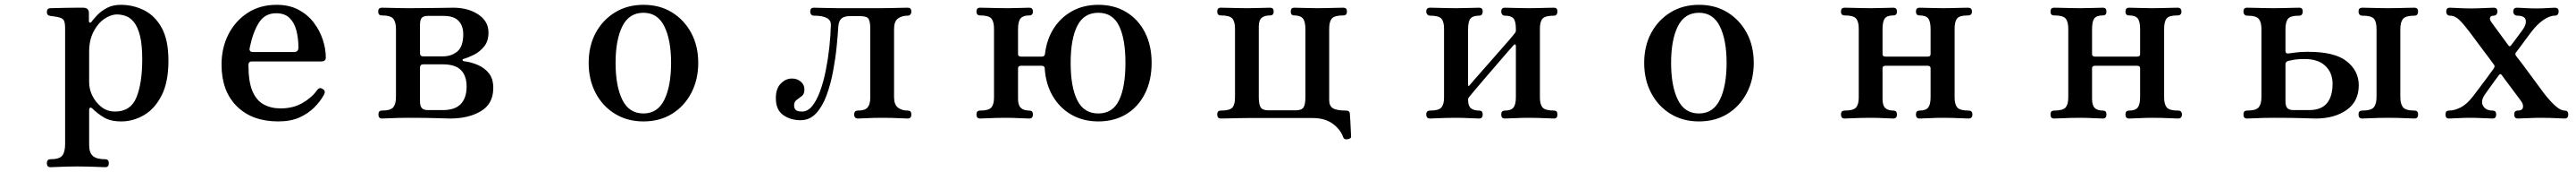

<svg xmlns="http://www.w3.org/2000/svg" viewBox="-20 -492 10723 714"><path d="M190 202Q175 202 175 186Q175 169 190 169Q227 169 239 154Q251 139 251 106V-373Q251 -400 245 -408.5Q239 -417 225 -420Q219 -422 207 -423.5Q195 -425 189 -426Q175 -428 175 -442Q175 -458 190 -458Q193 -458 212 -458.5Q231 -459 255 -459.5Q279 -460 299.5 -460Q320 -460 326 -460Q350 -460 350 -438V-406Q350 -399 354 -398Q358 -397 362 -403Q370 -414 386 -430.5Q402 -447 426 -459.5Q450 -472 483 -472Q534 -472 579.5 -449.5Q625 -427 653 -376.5Q681 -326 681 -240Q681 -151 652.5 -95.5Q624 -40 579 -14Q534 12 485 12Q439 12 411.5 -5Q384 -22 365 -41Q358 -47 354.5 -44.5Q351 -42 351 -36V109Q351 142 366.5 155.5Q382 169 418 169Q433 169 433 186Q433 202 418 202Q411 202 389.5 201Q368 200 343 199.5Q318 199 301 199Q284 199 261 199.5Q238 200 218 201Q198 202 190 202ZM459 -29Q524 -29 548 -88Q572 -147 572 -246Q572 -307 562.5 -344Q553 -381 537.5 -400Q522 -419 503.5 -425.5Q485 -432 467 -432Q441 -432 414 -413.5Q387 -395 369 -360Q351 -325 351 -277V-150Q351 -122 364.5 -94.5Q378 -67 402 -48Q426 -29 459 -29Z M1138 12Q1029 12 965.5 -51Q902 -114 902 -224Q902 -293 930.5 -349Q959 -405 1010.5 -438.5Q1062 -472 1131 -472Q1184 -472 1222.5 -451.5Q1261 -431 1286 -398Q1311 -365 1323.5 -327Q1336 -289 1336 -253Q1336 -237 1317 -237H1028Q1014 -237 1014 -222Q1014 -153 1030.5 -114Q1047 -75 1077.5 -58.5Q1108 -42 1148 -42Q1200 -42 1239 -64.5Q1278 -87 1300 -118Q1310 -132 1324 -122Q1337 -114 1328 -98Q1313 -71 1288 -46Q1263 -21 1226.5 -4.5Q1190 12 1138 12ZM1034 -276H1203Q1222 -276 1222 -294Q1222 -333 1213.5 -365.5Q1205 -398 1185 -417.5Q1165 -437 1129 -437Q1082 -437 1057 -397Q1032 -357 1019 -292Q1016 -276 1034 -276Z M1569 0Q1555 0 1555 -17Q1555 -33 1569 -33Q1606 -33 1617 -47Q1628 -61 1628 -89V-371Q1628 -400 1617 -414Q1606 -428 1569 -428Q1554 -428 1554 -444Q1554 -460 1569 -460Q1577 -460 1596.5 -459.5Q1616 -459 1639 -458.5Q1662 -458 1679 -458Q1746 -458 1799.5 -459Q1853 -460 1867 -460Q1928 -460 1970.5 -432Q2013 -404 2013 -357Q2013 -321 1995 -299Q1977 -277 1953 -265Q1929 -253 1911 -248Q1905 -247 1905 -243Q1905 -239 1911 -238Q1942 -234 1969.5 -222Q1997 -210 2015 -187.5Q2033 -165 2033 -127Q2033 -61 1981.5 -30.5Q1930 0 1853 0Q1838 0 1798 -1.5Q1758 -3 1678 -3Q1661 -3 1638.5 -2.5Q1616 -2 1596.5 -1Q1577 0 1569 0ZM1761 -35H1823Q1874 -35 1898 -60.5Q1922 -86 1922 -133Q1922 -177 1898.5 -201Q1875 -225 1822 -225H1742Q1728 -225 1728 -211V-71Q1728 -52 1735.5 -43.5Q1743 -35 1761 -35ZM1742 -258H1823Q1859 -258 1883.5 -278.5Q1908 -299 1908 -350Q1908 -385 1888.5 -405.5Q1869 -426 1825 -426H1761Q1742 -426 1735 -417.5Q1728 -409 1728 -389V-271Q1728 -258 1742 -258Z M2658 12Q2591 12 2539.5 -19.5Q2488 -51 2459 -106Q2430 -161 2430 -231Q2430 -301 2459 -355Q2488 -409 2539.5 -440.5Q2591 -472 2658 -472Q2726 -472 2777 -440.5Q2828 -409 2857 -355Q2886 -301 2886 -231Q2886 -161 2857 -106Q2828 -51 2777 -19.5Q2726 12 2658 12ZM2658 -21Q2717 -21 2745 -78Q2773 -135 2773 -231Q2773 -326 2745 -382.5Q2717 -439 2658 -439Q2598 -439 2570 -382.5Q2542 -326 2542 -231Q2542 -135 2570 -78Q2598 -21 2658 -21Z M3312 7Q3270 7 3239.5 -14.5Q3209 -36 3209 -85Q3209 -124 3229.5 -145Q3250 -166 3276 -166Q3298 -166 3313 -153Q3328 -140 3328 -121Q3328 -102 3317.5 -93.5Q3307 -85 3296 -77.5Q3285 -70 3285 -55Q3285 -42 3292 -35.5Q3299 -29 3318 -29Q3342 -29 3360.5 -52Q3379 -75 3393 -113Q3407 -151 3416.5 -198Q3426 -245 3431.5 -294.5Q3437 -344 3438 -388Q3440 -427 3367 -427Q3360 -427 3356 -432Q3352 -437 3352 -444Q3352 -460 3367 -460Q3378 -460 3409 -459Q3440 -458 3470 -458H3644Q3662 -458 3685.5 -458.5Q3709 -459 3730 -459.5Q3751 -460 3758 -460Q3773 -460 3773 -444Q3773 -437 3769 -432Q3765 -427 3758 -427Q3733 -427 3717 -415Q3701 -403 3701 -371V-89Q3701 -58 3717 -45.5Q3733 -33 3758 -33Q3773 -33 3773 -17Q3773 0 3758 0Q3751 0 3732 -1Q3713 -2 3691 -2.5Q3669 -3 3652 -3Q3635 -3 3614 -2.5Q3593 -2 3575.5 -1Q3558 0 3551 0Q3535 0 3535 -17Q3535 -33 3551 -33Q3580 -33 3591 -46Q3602 -59 3602 -87V-373Q3602 -402 3595 -413.5Q3588 -425 3560 -425H3517Q3494 -425 3482.5 -415.5Q3471 -406 3469 -382Q3467 -347 3462 -297.5Q3457 -248 3447 -195Q3437 -142 3420 -96Q3403 -50 3376.5 -21.5Q3350 7 3312 7Z M4551 12Q4488 12 4439 -16Q4390 -44 4361 -94Q4332 -144 4328 -209Q4327 -219 4315 -219H4230Q4217 -219 4217 -209V-81Q4217 -55 4229 -44Q4241 -33 4264 -33Q4279 -33 4279 -17Q4279 0 4264 0Q4253 0 4222.5 -1.5Q4192 -3 4167 -3Q4150 -3 4127.5 -2.5Q4105 -2 4085.5 -1Q4066 0 4059 0Q4044 0 4044 -17Q4044 -33 4059 -33Q4095 -33 4106 -46Q4117 -59 4117 -87V-373Q4117 -402 4106 -415Q4095 -428 4059 -428Q4044 -428 4044 -444Q4044 -460 4059 -460Q4066 -460 4086.5 -459.5Q4107 -459 4131 -458.5Q4155 -458 4172 -458Q4198 -458 4225.5 -459Q4253 -460 4264 -460Q4279 -460 4279 -444Q4279 -428 4264 -428Q4238 -428 4227.5 -415.5Q4217 -403 4217 -371V-267Q4217 -257 4230 -257H4316Q4327 -257 4329 -267Q4336 -328 4365.5 -374Q4395 -420 4442.5 -446Q4490 -472 4551 -472Q4618 -472 4668 -441.5Q4718 -411 4745.5 -357Q4773 -303 4773 -231Q4773 -159 4745.5 -104Q4718 -49 4668 -18.5Q4618 12 4551 12ZM4551 -21Q4611 -21 4637.5 -76Q4664 -131 4664 -231Q4664 -330 4637.5 -384.5Q4611 -439 4551 -439Q4491 -439 4463.5 -384.5Q4436 -330 4436 -231Q4436 -131 4463.5 -76Q4491 -21 4551 -21Z M5589 86Q5574 88 5571 79Q5559 45 5526.5 21.5Q5494 -2 5444 -2H5170Q5153 -2 5130.5 -1.5Q5108 -1 5088.5 -0.5Q5069 0 5061 0Q5046 0 5046 -17Q5046 -33 5061 -33Q5098 -33 5109 -45.5Q5120 -58 5120 -87V-373Q5120 -402 5109 -415Q5098 -428 5061 -428Q5046 -428 5046 -444Q5046 -460 5061 -460Q5069 -460 5088.5 -459.5Q5108 -459 5130.5 -458.5Q5153 -458 5170 -458Q5196 -458 5226 -459Q5256 -460 5266 -460Q5281 -460 5281 -444Q5281 -428 5266 -428Q5243 -428 5231 -418Q5219 -408 5219 -382V-89Q5219 -58 5227 -46Q5235 -34 5260 -34H5372Q5397 -34 5405 -46Q5413 -58 5413 -89V-371Q5413 -403 5402.5 -415.5Q5392 -428 5366 -428Q5352 -428 5352 -444Q5352 -460 5366 -460Q5377 -460 5407 -459Q5437 -458 5462 -458Q5479 -458 5502 -458.5Q5525 -459 5544.5 -459.5Q5564 -460 5571 -460Q5586 -460 5586 -444Q5586 -428 5571 -428Q5534 -428 5523 -415Q5512 -402 5512 -373V-76Q5512 -52 5528 -42.5Q5544 -33 5582 -33Q5598 -33 5598 -19Q5599 -12 5600 10Q5601 32 5602 51.5Q5603 71 5603 74Q5604 79 5599.5 82Q5595 85 5589 86Z M5932 0Q5916 0 5916 -17Q5916 -33 5932 -33Q5968 -33 5979 -46Q5990 -59 5990 -87V-373Q5990 -402 5979 -414.5Q5968 -427 5932 -427Q5925 -427 5920.5 -432Q5916 -437 5916 -444Q5916 -460 5932 -460Q5939 -460 5958 -459.5Q5977 -459 6000 -458.5Q6023 -458 6040 -458Q6066 -458 6096 -459Q6126 -460 6136 -460Q6151 -460 6151 -444Q6151 -437 6147.5 -432Q6144 -427 6136 -427Q6110 -427 6100 -415Q6090 -403 6090 -371V-142Q6090 -129 6098 -140Q6101 -144 6119.5 -165Q6138 -186 6164 -215.5Q6190 -245 6216.5 -275Q6243 -305 6262 -327Q6281 -349 6285 -355Q6289 -359 6289 -365V-372Q6289 -404 6279 -415.5Q6269 -427 6243 -427Q6236 -427 6232 -432Q6228 -437 6228 -444Q6228 -460 6243 -460Q6254 -460 6284 -459Q6314 -458 6339 -458Q6356 -458 6378.5 -458.5Q6401 -459 6421 -459.5Q6441 -460 6448 -460Q6462 -460 6462 -444Q6462 -437 6458.5 -432Q6455 -427 6448 -427Q6411 -427 6400 -414.5Q6389 -402 6389 -373V-87Q6389 -59 6400 -46Q6411 -33 6448 -33Q6462 -33 6462 -17Q6462 0 6448 0Q6441 0 6421 -1Q6401 -2 6378.5 -2.5Q6356 -3 6339 -3Q6314 -3 6284 -1.5Q6254 0 6243 0Q6228 0 6228 -17Q6228 -33 6243 -33Q6269 -33 6279 -45.5Q6289 -58 6289 -89V-301Q6289 -306 6286 -307.5Q6283 -309 6279 -304Q6274 -299 6255.5 -277.5Q6237 -256 6211.5 -226.5Q6186 -197 6160.5 -167.5Q6135 -138 6117 -116.5Q6099 -95 6095 -90Q6090 -85 6090 -78Q6090 -53 6101.5 -43Q6113 -33 6136 -33Q6151 -33 6151 -17Q6151 0 6136 0Q6126 0 6096 -1.5Q6066 -3 6040 -3Q6023 -3 6000 -2.5Q5977 -2 5958 -1Q5939 0 5932 0Z M7051 12Q6984 12 6932.5 -19.5Q6881 -51 6852 -106Q6823 -161 6823 -231Q6823 -301 6852 -355Q6881 -409 6932.5 -440.5Q6984 -472 7051 -472Q7119 -472 7170 -440.5Q7221 -409 7250 -355Q7279 -301 7279 -231Q7279 -161 7250 -106Q7221 -51 7170 -19.5Q7119 12 7051 12ZM7051 -21Q7110 -21 7138 -78Q7166 -135 7166 -231Q7166 -326 7138 -382.5Q7110 -439 7051 -439Q6991 -439 6963 -382.5Q6935 -326 6935 -231Q6935 -135 6963 -78Q6991 -21 7051 -21Z M7657 0Q7642 0 7642 -17Q7642 -33 7657 -33Q7694 -33 7705 -46Q7716 -59 7716 -87V-373Q7716 -402 7705 -415Q7694 -428 7657 -428Q7642 -428 7642 -444Q7642 -460 7657 -460Q7665 -460 7684.5 -459.5Q7704 -459 7726.5 -458.5Q7749 -458 7766 -458Q7792 -458 7821 -459Q7850 -460 7860 -460Q7875 -460 7875 -444Q7875 -428 7860 -428Q7834 -428 7824.5 -415.5Q7815 -403 7815 -371V-267Q7815 -257 7828 -257H8002Q8015 -257 8015 -267V-371Q8015 -403 8005 -415.5Q7995 -428 7969 -428Q7954 -428 7954 -444Q7954 -460 7969 -460Q7980 -460 8010 -459Q8040 -458 8065 -458Q8082 -458 8104 -458.5Q8126 -459 8145 -459.5Q8164 -460 8171 -460Q8187 -460 8187 -444Q8187 -428 8171 -428Q8135 -428 8125 -415Q8115 -402 8115 -373V-87Q8115 -59 8126 -46Q8137 -33 8173 -33Q8189 -33 8189 -17Q8189 0 8173 0Q8167 0 8147.5 -1Q8128 -2 8105 -2.5Q8082 -3 8065 -3Q8040 -3 8010 -1.5Q7980 0 7969 0Q7954 0 7954 -17Q7954 -33 7969 -33Q7995 -33 8005 -45.5Q8015 -58 8015 -89V-209Q8015 -219 8002 -219H7828Q7815 -219 7815 -209V-81Q7815 -55 7826 -44Q7837 -33 7860 -33Q7875 -33 7875 -17Q7875 0 7860 0Q7850 0 7821 -1.5Q7792 -3 7766 -3Q7749 -3 7726.5 -2.5Q7704 -2 7684.5 -1Q7665 0 7657 0Z M8529 0Q8514 0 8514 -17Q8514 -33 8529 -33Q8566 -33 8577 -46Q8588 -59 8588 -87V-373Q8588 -402 8577 -415Q8566 -428 8529 -428Q8514 -428 8514 -444Q8514 -460 8529 -460Q8537 -460 8556.5 -459.5Q8576 -459 8598.5 -458.5Q8621 -458 8638 -458Q8664 -458 8693 -459Q8722 -460 8732 -460Q8747 -460 8747 -444Q8747 -428 8732 -428Q8706 -428 8696.5 -415.5Q8687 -403 8687 -371V-267Q8687 -257 8700 -257H8874Q8887 -257 8887 -267V-371Q8887 -403 8877 -415.5Q8867 -428 8841 -428Q8826 -428 8826 -444Q8826 -460 8841 -460Q8852 -460 8882 -459Q8912 -458 8937 -458Q8954 -458 8976 -458.5Q8998 -459 9017 -459.5Q9036 -460 9043 -460Q9059 -460 9059 -444Q9059 -428 9043 -428Q9007 -428 8997 -415Q8987 -402 8987 -373V-87Q8987 -59 8998 -46Q9009 -33 9045 -33Q9061 -33 9061 -17Q9061 0 9045 0Q9039 0 9019.5 -1Q9000 -2 8977 -2.5Q8954 -3 8937 -3Q8912 -3 8882 -1.5Q8852 0 8841 0Q8826 0 8826 -17Q8826 -33 8841 -33Q8867 -33 8877 -45.5Q8887 -58 8887 -89V-209Q8887 -219 8874 -219H8700Q8687 -219 8687 -209V-81Q8687 -55 8698 -44Q8709 -33 8732 -33Q8747 -33 8747 -17Q8747 0 8732 0Q8722 0 8693 -1.5Q8664 -3 8638 -3Q8621 -3 8598.5 -2.5Q8576 -2 8556.5 -1Q8537 0 8529 0Z M9332 0Q9317 0 9317 -17Q9317 -33 9332 -33Q9370 -33 9381 -47Q9392 -61 9392 -89V-371Q9392 -400 9381 -413.5Q9370 -427 9332 -427Q9325 -427 9321 -432Q9317 -437 9317 -444Q9317 -460 9332 -460Q9340 -460 9360 -459.5Q9380 -459 9403 -458.5Q9426 -458 9443 -458Q9460 -458 9482 -458.5Q9504 -459 9523.5 -459.5Q9543 -460 9550 -460Q9564 -460 9564 -444Q9564 -437 9560.5 -432Q9557 -427 9550 -427Q9512 -427 9502 -413.5Q9492 -400 9492 -371V-280Q9492 -269 9504 -270Q9512 -271 9533.5 -274Q9555 -277 9586 -277Q9697 -277 9747 -237.5Q9797 -198 9797 -138Q9797 -71 9746.5 -35.5Q9696 0 9617 0Q9602 0 9562.5 -1.5Q9523 -3 9443 -3Q9426 -3 9402.5 -2.5Q9379 -2 9359.5 -1Q9340 0 9332 0ZM9811 0Q9796 0 9796 -17Q9796 -33 9811 -33Q9849 -33 9860 -47Q9871 -61 9871 -89V-371Q9871 -402 9860 -414.5Q9849 -427 9811 -427Q9804 -427 9800 -432Q9796 -437 9796 -444Q9796 -460 9811 -460Q9818 -460 9837.5 -459.5Q9857 -459 9880 -458.5Q9903 -458 9920 -458Q9937 -458 9959.5 -458.5Q9982 -459 10002 -459.5Q10022 -460 10029 -460Q10044 -460 10044 -444Q10044 -437 10040.5 -432Q10037 -427 10029 -427Q9992 -427 9981 -413.5Q9970 -400 9970 -371V-89Q9970 -61 9981 -47Q9992 -33 10029 -33Q10044 -33 10044 -17Q10044 0 10029 0Q10022 0 10002 -1Q9982 -2 9959.5 -2.5Q9937 -3 9920 -3Q9903 -3 9880 -2.5Q9857 -2 9837.5 -1Q9818 0 9811 0ZM9525 -35H9590Q9641 -35 9664.5 -63.5Q9688 -92 9688 -144Q9688 -190 9658 -218.5Q9628 -247 9572 -247Q9546 -247 9530.5 -244.5Q9515 -242 9507 -240Q9492 -237 9492 -226V-71Q9492 -52 9499.5 -43.5Q9507 -35 9525 -35Z M10172 0Q10158 0 10158 -17Q10158 -33 10172 -33Q10196 -33 10222 -46.5Q10248 -60 10274 -94Q10310 -141 10328 -165.5Q10346 -190 10352.5 -199Q10359 -208 10359 -208Q10365 -217 10360 -223Q10356 -229 10340.5 -249.5Q10325 -270 10307 -294Q10289 -318 10274.5 -337.5Q10260 -357 10257 -361Q10235 -390 10216.5 -408.5Q10198 -427 10176 -427Q10169 -427 10165 -432Q10161 -437 10161 -444Q10161 -460 10176 -460Q10187 -460 10212 -458.5Q10237 -457 10262 -457Q10288 -457 10318.5 -458.5Q10349 -460 10359 -460Q10374 -460 10374 -444Q10374 -437 10370 -432Q10366 -427 10359 -427Q10346 -427 10343.5 -419Q10341 -411 10349 -400L10421 -302Q10425 -297 10431 -304Q10436 -310 10447 -325Q10458 -340 10468.5 -354Q10479 -368 10481 -371Q10496 -393 10491.5 -410Q10487 -427 10456 -427Q10449 -427 10444.5 -432Q10440 -437 10440 -444Q10440 -460 10456 -460Q10467 -460 10488.5 -458.5Q10510 -457 10535 -457Q10561 -457 10582 -458.5Q10603 -460 10613 -460Q10629 -460 10629 -444Q10629 -437 10625 -432Q10621 -427 10613 -427Q10591 -427 10564.5 -408.5Q10538 -390 10515 -359Q10510 -353 10497.5 -336Q10485 -319 10472 -301.5Q10459 -284 10452 -275Q10446 -269 10451 -261Q10457 -254 10474.5 -230.5Q10492 -207 10512.5 -179.5Q10533 -152 10549.5 -129.5Q10566 -107 10570 -102Q10596 -69 10617 -51Q10638 -33 10654 -33Q10669 -33 10669 -17Q10669 0 10654 0Q10647 0 10629.5 -1Q10612 -2 10591.5 -2.5Q10571 -3 10554 -3Q10528 -3 10499 -1.5Q10470 0 10459 0Q10444 0 10444 -17Q10444 -33 10459 -33Q10477 -33 10480 -44.5Q10483 -56 10475 -69Q10472 -73 10460 -89.5Q10448 -106 10433 -125.5Q10418 -145 10406 -161.5Q10394 -178 10391 -182Q10386 -187 10381 -181Q10376 -175 10363.5 -157.5Q10351 -140 10338.5 -123Q10326 -106 10322 -100Q10303 -72 10314.5 -52.5Q10326 -33 10354 -33Q10369 -33 10369 -17Q10369 0 10354 0Q10344 0 10315.5 -1.5Q10287 -3 10261 -3Q10236 -3 10209.5 -1.5Q10183 0 10172 0Z"/></svg>

Font: Zen Old Mincho
Style: Bold
Weight: 700
Designer: Yoshimichi Ohira
Foundry: Positype
Version: Version 1.500